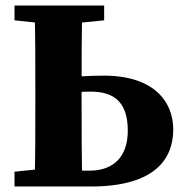

<svg xmlns="http://www.w3.org/2000/svg" viewBox="-20 -677 665 697"><path d="M32.7 0H193.7V-68.7H177.9L32.7 -53.7V0ZM32.7 -603.3 172.8 -588.3H212.2L358.1 -603.3V-657H32.7V-603.3ZM105.3 0H279.2C276.2 -103 276.2 -207 276.2 -310.7V-370.8C276.2 -452 276.2 -556 279.2 -657H105.3C108.3 -554 108.3 -450 108.3 -347V-310C108.3 -205 108.3 -101 105.3 0ZM193.7 0H310.1C552.7 0 608.9 -109.3 608.9 -206.7C608.9 -309.1 537.5 -402.4 357.6 -402.4C302 -402.4 250.4 -399.1 193.7 -392.4V-334.4C229.5 -341 266.6 -344.4 309.2 -344.4C404.1 -344.4 443.9 -296.1 443.9 -202.2C443.9 -107.8 391.9 -57.5 305 -57.5H193.7V0Z"/></svg>

Font: Source Serif Variable
Style: Regular
Weight: 389
Designer: Frank Grießhammer
Foundry: Adobe Systems Incorporated
Version: Version 3.001;hotconv 1.0.111;makeotfexe 2.5.65597